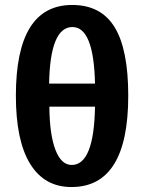

<svg xmlns="http://www.w3.org/2000/svg" viewBox="-20 -744 581 774"><path d="M497 -358Q497 10 268 10Q159 10 101.5 -83.5Q44 -177 44 -358Q44 -724 271 -724Q387 -724 442 -634.5Q497 -545 497 -358ZM269 -79Q359 -79 363 -314H179Q180 -201 203.5 -140Q227 -79 269 -79ZM272 -635Q182 -635 178 -407H363Q358 -635 272 -635Z"/></svg>

Font: Libra Sans
Style: Bold
Weight: 700
Foundry: Context Ltd
Version: Version 1.000